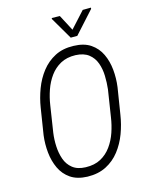

<svg xmlns="http://www.w3.org/2000/svg" viewBox="-133 -987 838 1080"><g transform="rotate(-15 286.0 -447.0)"><path d="M532.7 -432.1 508.3 -279.3Q500 -224.1 480.5 -171.9Q460.9 -119.6 428.5 -77.9Q396 -36.1 349.4 -12.2Q302.7 11.7 239.7 10.3Q180.2 8.3 142.3 -17.6Q104.5 -43.5 84.7 -85.7Q64.9 -127.9 59.8 -178.2Q54.7 -228.5 61 -278.3L85.4 -432.6Q93.8 -486.3 113.5 -538.8Q133.3 -591.3 165.8 -632.8Q198.2 -674.3 244.6 -698.5Q291 -722.7 353.5 -720.7Q414.1 -719.2 452.1 -693.4Q490.2 -667.5 510 -625.7Q529.8 -584 534.7 -533.4Q539.6 -482.9 532.7 -432.1ZM453.1 -278.3 477.5 -434.6Q481.9 -472.2 480.7 -512.7Q479.5 -553.2 467 -587.4Q454.6 -621.6 426.5 -643.6Q398.4 -665.5 350.6 -667.5Q299.8 -668.9 263.2 -648.9Q226.6 -628.9 201.7 -594.7Q176.8 -560.5 162.1 -518.3Q147.5 -476.1 141.1 -433.1L117.2 -278.3Q111.8 -239.7 113.8 -199.7Q115.7 -159.7 127.9 -124.8Q140.1 -89.8 168.2 -67.4Q196.3 -44.9 243.7 -43.5Q295.4 -42 331.8 -61.8Q368.2 -81.5 393.1 -116Q418 -150.4 432.4 -192.6Q446.8 -234.9 453.1 -278.3ZM322.8 -902.8 371.6 -810.1 456.1 -902.8 503.9 -903.3 503.4 -896.5 388.7 -769.5H350.6L275.4 -897.9L275.9 -903.8Z"/></g></svg>

Font: Roboto Condensed Light
Style: Italic
Weight: 300
Italic angle: -12°
Designer: Christian Robertson
Foundry: Google
Version: Version 3.0; 2020